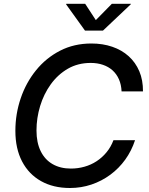

<svg xmlns="http://www.w3.org/2000/svg" viewBox="-20 -963 770 994"><path d="M341.8 10.3Q255.9 10.3 192.4 -25.4Q128.9 -61 94.2 -127.4Q59.6 -193.8 59.6 -285.6Q59.6 -373 87.2 -454.1Q114.7 -535.2 166.5 -599.1Q218.3 -663.1 290.8 -700.4Q363.3 -737.8 453.1 -737.8Q512.2 -737.8 561.3 -720.9Q610.4 -704.1 646 -672.1Q681.6 -640.1 701.2 -594.2Q720.7 -548.3 720.2 -489.7H609.4Q607.9 -524.9 595.7 -552.5Q583.5 -580.1 562.5 -598.9Q541.5 -617.7 512.9 -627.4Q484.4 -637.2 449.7 -637.2Q383.3 -637.2 331.3 -607.2Q279.3 -577.1 242.9 -526.6Q206.5 -476.1 187.7 -413.8Q168.9 -351.6 168.9 -287.6Q168.9 -224.6 190.7 -180.4Q212.4 -136.2 252.4 -113.3Q292.5 -90.3 346.7 -90.3Q383.3 -90.3 417.2 -99.9Q451.2 -109.4 480.2 -128.4Q509.3 -147.5 531.7 -174.8Q554.2 -202.1 567.4 -237.3H679.2Q661.1 -182.1 628.4 -136.7Q595.7 -91.3 551 -58.3Q506.3 -25.4 453.4 -7.6Q400.4 10.3 341.8 10.3ZM420.9 -943.4 476.1 -858.9 559.1 -943.4H657.7L656.7 -940.4L513.2 -804.7H419.9L322.3 -940.4L323.2 -943.4Z"/></svg>

Font: Inter 20pt Medium
Style: Italic
Weight: 500
Italic angle: -9.3988°
Version: Version 4.001;git-66647c0bb